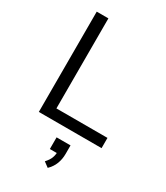

<svg xmlns="http://www.w3.org/2000/svg" viewBox="-234 -803 1011 1169"><g transform="rotate(30 271.5 -218.5)"><path d="M87 0V-705H169V-72H528V0ZM304 268 269 242Q291 218 299 197Q307 176 307 152L327 162H258V80H356V140Q356 177 343.5 209.5Q331 242 304 268Z"/></g></svg>

Font: Nunito Sans 12pt ExtraLight 12pt
Style: Regular
Weight: 400
Version: Version 3.101;gftools[0.9.27]